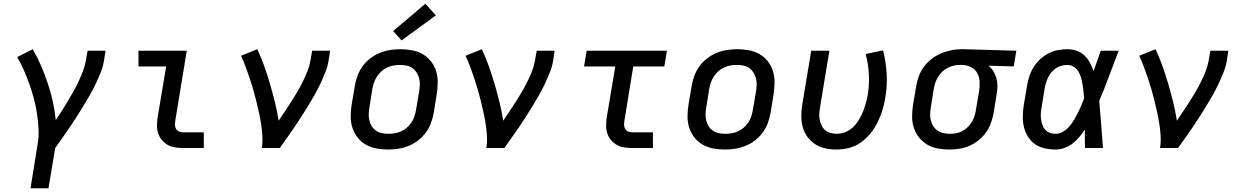

<svg xmlns="http://www.w3.org/2000/svg" viewBox="-20 -791 6640 1026"><path d="M143 215 180 -14Q188 -57 186 -99Q184 -141 178 -182Q172 -223 161.5 -262.5Q151 -302 137.5 -340Q124 -378 108 -415Q92 -452 72 -486L155 -528Q180 -485 199.5 -439.5Q219 -394 235 -346.5Q251 -299 262 -249.5Q273 -200 278 -149Q295 -174 311 -199.5Q327 -225 342.5 -251Q358 -277 373 -303.5Q388 -330 400.5 -357Q413 -384 423.5 -412Q434 -440 439 -468L448 -520H544L536 -468Q531 -436 518.5 -405Q506 -374 492 -344Q478 -314 461 -284.5Q444 -255 426.5 -226Q409 -197 390.5 -168.5Q372 -140 353 -111.5Q334 -83 314.5 -55.5Q295 -28 275 0L239 215Z M957 0Q935 0 914 -3.5Q893 -7 875.5 -17Q858 -27 845 -42.5Q832 -58 825.5 -77.5Q819 -97 819 -118.5Q819 -140 822 -162L868 -436H720V-520H978L917 -148Q915 -136 915 -124.5Q915 -113 920 -103.5Q925 -94 935 -89Q945 -84 957 -84H1069V0Z M1379 0Q1384 -33 1382 -66Q1380 -99 1375 -130.5Q1370 -162 1363 -193Q1356 -224 1348.5 -255Q1341 -286 1332 -316.5Q1323 -347 1313 -376.5Q1303 -406 1292 -435.5Q1281 -465 1268 -493L1355 -528Q1376 -483 1392.5 -436.5Q1409 -390 1423 -342Q1437 -294 1449 -245.5Q1461 -197 1469 -146Q1486 -172 1503.5 -197.5Q1521 -223 1537.5 -249Q1554 -275 1569.5 -301.5Q1585 -328 1598.5 -355.5Q1612 -383 1623 -411Q1634 -439 1639 -468L1648 -520H1744L1736 -468Q1731 -436 1718.5 -405Q1706 -374 1692 -344Q1678 -314 1661.5 -284.5Q1645 -255 1627 -226Q1609 -197 1591 -168.5Q1573 -140 1553.5 -111.5Q1534 -83 1514.5 -55.5Q1495 -28 1475 0Z M2055 8Q2023 8 1992.5 2.5Q1962 -3 1936 -17.5Q1910 -32 1891.5 -55.5Q1873 -79 1863.5 -107.5Q1854 -136 1854 -167.5Q1854 -199 1859 -231L1876 -331Q1880 -358 1890 -385Q1900 -412 1917 -436Q1934 -460 1958 -478.5Q1982 -497 2008.5 -508Q2035 -519 2063 -523.5Q2091 -528 2118 -528Q2150 -528 2181 -522.5Q2212 -517 2237.5 -502.5Q2263 -488 2282 -464.5Q2301 -441 2310 -412.5Q2319 -384 2319 -352.5Q2319 -321 2314 -289L2298 -189Q2293 -162 2283.5 -135Q2274 -108 2256.5 -84Q2239 -60 2215.5 -41.5Q2192 -23 2165 -12Q2138 -1 2110.5 3.5Q2083 8 2055 8ZM2056 -76Q2073 -76 2090.5 -79Q2108 -82 2124.5 -89.5Q2141 -97 2155 -109.5Q2169 -122 2179 -137Q2189 -152 2194.5 -169Q2200 -186 2203 -203L2220 -303Q2223 -321 2223.5 -338.5Q2224 -356 2219.5 -373Q2215 -390 2206 -404Q2197 -418 2183.5 -427.5Q2170 -437 2152.5 -440.5Q2135 -444 2117 -444Q2100 -444 2083 -441Q2066 -438 2049.5 -430.5Q2033 -423 2019 -410.5Q2005 -398 1995 -383Q1985 -368 1979 -351Q1973 -334 1970 -317L1954 -217Q1951 -199 1950.5 -181.5Q1950 -164 1954 -147Q1958 -130 1967 -116Q1976 -102 1990 -92.5Q2004 -83 2021 -79.5Q2038 -76 2056 -76ZM2126 -575 2081 -625 2253 -771 2309 -709Z M2579 0Q2584 -33 2582 -66Q2580 -99 2575 -130.5Q2570 -162 2563 -193Q2556 -224 2548.5 -255Q2541 -286 2532 -316.5Q2523 -347 2513 -376.5Q2503 -406 2492 -435.5Q2481 -465 2468 -493L2555 -528Q2576 -483 2592.5 -436.5Q2609 -390 2623 -342Q2637 -294 2649 -245.5Q2661 -197 2669 -146Q2686 -172 2703.5 -197.5Q2721 -223 2737.5 -249Q2754 -275 2769.5 -301.5Q2785 -328 2798.5 -355.5Q2812 -383 2823 -411Q2834 -439 2839 -468L2848 -520H2944L2936 -468Q2931 -436 2918.5 -405Q2906 -374 2892 -344Q2878 -314 2861.5 -284.5Q2845 -255 2827 -226Q2809 -197 2791 -168.5Q2773 -140 2753.5 -111.5Q2734 -83 2714.5 -55.5Q2695 -28 2675 0Z M3357 0Q3335 0 3314 -3.5Q3293 -7 3275.5 -17Q3258 -27 3245 -42.5Q3232 -58 3225.5 -77.5Q3219 -97 3219 -118.5Q3219 -140 3222 -162L3268 -436H3101L3115 -520H3544L3530 -436H3364L3317 -148Q3315 -136 3315 -124.5Q3315 -113 3320 -103.5Q3325 -94 3335 -89Q3345 -84 3357 -84H3469V0Z M3855 8Q3823 8 3792.5 2.5Q3762 -3 3736 -17.5Q3710 -32 3691.5 -55.5Q3673 -79 3663.5 -107.5Q3654 -136 3654 -167.5Q3654 -199 3659 -231L3676 -331Q3680 -358 3690 -385Q3700 -412 3717 -436Q3734 -460 3758 -478.5Q3782 -497 3808.5 -508Q3835 -519 3863 -523.5Q3891 -528 3918 -528Q3950 -528 3981 -522.5Q4012 -517 4037.5 -502.5Q4063 -488 4082 -464.5Q4101 -441 4110 -412.5Q4119 -384 4119 -352.5Q4119 -321 4114 -289L4098 -189Q4093 -162 4083.5 -135Q4074 -108 4056.5 -84Q4039 -60 4015.5 -41.5Q3992 -23 3965 -12Q3938 -1 3910.5 3.5Q3883 8 3855 8ZM3856 -76Q3873 -76 3890.5 -79Q3908 -82 3924.5 -89.5Q3941 -97 3955 -109.5Q3969 -122 3979 -137Q3989 -152 3994.5 -169Q4000 -186 4003 -203L4020 -303Q4023 -321 4023.5 -338.5Q4024 -356 4019.5 -373Q4015 -390 4006 -404Q3997 -418 3983.5 -427.5Q3970 -437 3952.5 -440.5Q3935 -444 3917 -444Q3900 -444 3883 -441Q3866 -438 3849.5 -430.5Q3833 -423 3819 -410.5Q3805 -398 3795 -383Q3785 -368 3779 -351Q3773 -334 3770 -317L3754 -217Q3751 -199 3750.5 -181.5Q3750 -164 3754 -147Q3758 -130 3767 -116Q3776 -102 3790 -92.5Q3804 -83 3821 -79.5Q3838 -76 3856 -76Z M4450 8Q4419 8 4389.5 1.5Q4360 -5 4336 -20.5Q4312 -36 4295 -59Q4278 -82 4270 -110.5Q4262 -139 4262 -169.5Q4262 -200 4267 -231L4315 -520H4412L4362 -217Q4359 -200 4358 -183Q4357 -166 4360.5 -150Q4364 -134 4371 -119.5Q4378 -105 4390 -95Q4402 -85 4418 -80.5Q4434 -76 4451 -76Q4474 -76 4497 -85Q4520 -94 4538 -111Q4556 -128 4569 -149.5Q4582 -171 4591 -193Q4600 -215 4606.5 -238Q4613 -261 4617 -284Q4626 -340 4623 -395Q4620 -450 4606 -502L4699 -522Q4714 -463 4718 -399Q4722 -335 4711 -270Q4706 -237 4696 -204Q4686 -171 4670.5 -139.5Q4655 -108 4632.5 -79.5Q4610 -51 4580.5 -30Q4551 -9 4517 -0.5Q4483 8 4450 8Z M5054 8Q5023 8 4992 2.5Q4961 -3 4935.5 -18Q4910 -33 4891.5 -56Q4873 -79 4863.5 -107.5Q4854 -136 4854 -167.5Q4854 -199 4859 -231L4876 -331Q4880 -358 4890 -384.5Q4900 -411 4917 -434Q4934 -457 4957.5 -475.5Q4981 -494 5007 -505Q5033 -516 5060.5 -522Q5088 -528 5115 -528Q5119 -528 5123 -528Q5127 -528 5131 -528L5411 -520L5397 -436L5262 -440Q5278 -427 5288.5 -410Q5299 -393 5304.5 -373.5Q5310 -354 5310 -332.5Q5310 -311 5306 -289L5290 -189Q5285 -162 5276 -135.5Q5267 -109 5250.5 -85.5Q5234 -62 5211 -43Q5188 -24 5162 -12.5Q5136 -1 5108.5 3.5Q5081 8 5054 8ZM5055 -76Q5072 -76 5089 -79Q5106 -82 5121.5 -90Q5137 -98 5150 -110.5Q5163 -123 5172.5 -138Q5182 -153 5187 -169.5Q5192 -186 5195 -203L5212 -303Q5216 -328 5215 -352.5Q5214 -377 5203.5 -398Q5193 -419 5172 -430.5Q5151 -442 5126 -444H5117Q5115 -444 5113 -444Q5111 -444 5109 -444Q5092 -444 5075.5 -440Q5059 -436 5043.5 -428Q5028 -420 5015 -407.5Q5002 -395 4993 -380.5Q4984 -366 4978.5 -350Q4973 -334 4970 -317L4954 -217Q4951 -199 4950.5 -181.5Q4950 -164 4954 -147.5Q4958 -131 4967 -117Q4976 -103 4989.5 -93.5Q5003 -84 5020 -80Q5037 -76 5055 -76Q5055 -76 5055 -76Q5055 -76 5055 -76Z M5621 8Q5591 8 5562 1.5Q5533 -5 5510.5 -21Q5488 -37 5473 -61Q5458 -85 5451.5 -113Q5445 -141 5445.5 -171Q5446 -201 5451 -231L5468 -331Q5472 -357 5480 -382Q5488 -407 5502.5 -430.5Q5517 -454 5537.5 -473.5Q5558 -493 5582 -505.5Q5606 -518 5632.5 -523Q5659 -528 5684 -528Q5710 -528 5734 -519.5Q5758 -511 5775.5 -494Q5793 -477 5804.5 -455.5Q5816 -434 5824 -411Q5834 -438 5843 -465.5Q5852 -493 5862 -520H5958Q5932 -453 5907 -385.5Q5882 -318 5854 -252Q5860 -189 5864.5 -126Q5869 -63 5874 0H5778Q5777 -24 5777 -48.5Q5777 -73 5777 -98Q5763 -77 5746.5 -57.5Q5730 -38 5710 -23Q5690 -8 5667 0Q5644 8 5621 8ZM5621 -76Q5641 -76 5660 -87Q5679 -98 5693.5 -114.5Q5708 -131 5719 -149.5Q5730 -168 5739.5 -187Q5749 -206 5757.5 -225.5Q5766 -245 5773 -265Q5772 -284 5770 -302.5Q5768 -321 5765 -339Q5762 -357 5757 -375Q5752 -393 5743 -408Q5734 -423 5718.5 -433.5Q5703 -444 5684 -444Q5669 -444 5653 -440Q5637 -436 5623.5 -427Q5610 -418 5599 -405Q5588 -392 5581 -377.5Q5574 -363 5569.5 -348Q5565 -333 5562 -317L5546 -217Q5543 -201 5542 -185Q5541 -169 5543 -153.5Q5545 -138 5550 -123.5Q5555 -109 5565 -98Q5575 -87 5589.5 -81.5Q5604 -76 5621 -76Z M6179 0Q6184 -33 6182 -66Q6180 -99 6175 -130.5Q6170 -162 6163 -193Q6156 -224 6148.5 -255Q6141 -286 6132 -316.5Q6123 -347 6113 -376.5Q6103 -406 6092 -435.5Q6081 -465 6068 -493L6155 -528Q6176 -483 6192.5 -436.5Q6209 -390 6223 -342Q6237 -294 6249 -245.5Q6261 -197 6269 -146Q6286 -172 6303.5 -197.5Q6321 -223 6337.5 -249Q6354 -275 6369.5 -301.5Q6385 -328 6398.5 -355.5Q6412 -383 6423 -411Q6434 -439 6439 -468L6448 -520H6544L6536 -468Q6531 -436 6518.5 -405Q6506 -374 6492 -344Q6478 -314 6461.5 -284.5Q6445 -255 6427 -226Q6409 -197 6391 -168.5Q6373 -140 6353.5 -111.5Q6334 -83 6314.5 -55.5Q6295 -28 6275 0Z"/></svg>

Font: Iosevka SS04 Md Ex Obl
Style: Regular
Weight: 500
Width: 7
Italic angle: -9°
Monospace: yes
Designer: Belleve Invis
Foundry: Belleve Invis
Version: Version 19.0.0; ttfautohint (v1.8.4)